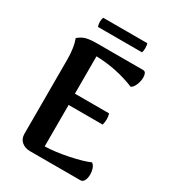

<svg xmlns="http://www.w3.org/2000/svg" viewBox="-199 -945 951 1055"><g transform="rotate(30 276.0 -418.0)"><path d="M510 -54Q510 -31 502 -15.5Q494 0 478 0H160Q127 0 106 -18Q85 -36 85 -67V-538Q85 -614 66 -664Q90 -684 114.5 -690.5Q139 -697 185 -697H475Q486 -697 491 -687Q496 -677 496 -661Q496 -638 486 -614Q476 -590 461 -583Q343 -631 215 -634V-397H432Q437 -379 437 -363Q437 -344 432 -326H216V-63Q282 -65 362 -81.5Q442 -98 485 -117Q497 -110 503.5 -92Q510 -74 510 -54ZM421 -836Q425 -824 425 -807Q425 -791 421 -778H141Q136 -795 136 -807Q136 -821 141 -836Z"/></g></svg>

Font: Arima Madurai Black
Style: Regular
Weight: 900
Designer: Joana Correia and Natanael Gama
Foundry: NDISCOVER
Version: Version 1.020